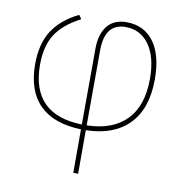

<svg xmlns="http://www.w3.org/2000/svg" viewBox="-74 -527 745 782"><g transform="rotate(10 298.0 -136.0)"><path d="M281 -329Q281 -388 308 -422.5Q335 -457 388 -457Q460 -457 500.5 -402.5Q541 -348 541 -248Q541 -126 478 -61.5Q415 3 300 5V185H280V5Q167 2 108.5 -56Q50 -114 50 -225Q50 -307 84 -361.5Q118 -416 192 -453L202 -439V-436Q132 -400 101 -351Q70 -302 70 -226Q70 -20 280 -15ZM301 -325 300 -15Q406 -17 463.5 -75.5Q521 -134 521 -246Q521 -336 485 -386.5Q449 -437 387 -437Q301 -437 301 -325Z"/></g></svg>

Font: Alegreya Sans SC Thin
Style: Regular
Weight: 100
Designer: Juan Pablo del Peral
Foundry: Huerta Tipografica
Version: Version 2.007